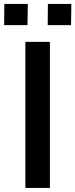

<svg xmlns="http://www.w3.org/2000/svg" viewBox="-38 -930 372 950"><path d="M87.5 -723H209V0H87.5ZM198 -805.5 199 -910.5H315L313.5 -805.5ZM-17.5 -805.5 -16.5 -910.5H99.5L98 -805.5Z"/></svg>

Font: Public Sans SemiBold
Style: Regular
Weight: 600
Designer: The Public Sans Project Authors: Dan O. Williams and USWDS (Libre Franklin designed by Pablo Impallari and Rodrigo Fuenz
Version: Version 1.007